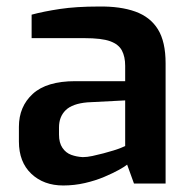

<svg xmlns="http://www.w3.org/2000/svg" viewBox="-20 -563 588 589"><path d="M174 6Q114 6 76 -30Q38 -66 38 -129V-174Q38 -236 80.5 -275Q123 -314 211 -314H364V-361Q364 -389 354 -408Q344 -427 318 -436.5Q292 -446 239 -446H77V-518Q114 -528 164 -535.5Q214 -543 283 -543Q349 -544 395 -527.5Q441 -511 464.5 -473Q488 -435 488 -369V0H391L370 -58Q363 -52 345 -42Q327 -32 300 -20.5Q273 -9 240.5 -1.5Q208 6 174 6ZM234 -81Q247 -81 263.5 -84.5Q280 -88 297 -92.5Q314 -97 328.5 -101.5Q343 -106 352.5 -110Q362 -114 364 -115V-255L248 -249Q202 -245 181.5 -225Q161 -205 161 -172V-150Q161 -125 171.5 -109.5Q182 -94 198.5 -88Q215 -82 234 -81Z"/></svg>

Font: Exo Thin SemiBold
Style: Regular
Weight: 600
Version: Version 2.000